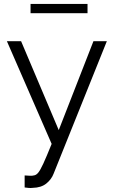

<svg xmlns="http://www.w3.org/2000/svg" viewBox="-20 -730 582 974"><path d="M105 160Q119 161 132 161.5Q145 162 151 160Q163 159 173.5 146.5Q184 134 199.5 100.5Q215 67 242 0L15 -521H87L278 -70L454 -521H522L252 151Q241 180 215 201Q189 222 146 223Q137 224 127 223.5Q117 223 105 221ZM135 -663V-710H424V-663Z"/></svg>

Font: Raleway
Style: Regular
Weight: 400
Designer: Matt McInerney, Pablo Impallari, Rodrigo Fuenzalida
Foundry: Matt McInerney, Pablo Impallari, Rodrigo Fuenzalida
Version: Version 4.101;RELEASE